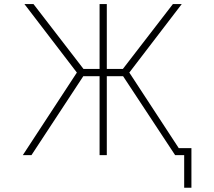

<svg xmlns="http://www.w3.org/2000/svg" viewBox="-20 -752 1040 933"><path d="M463.9 2V-381.8H384.8L132.8 2H90.8L353.5 -399.4L98.6 -732.4H142.6L385.7 -417H463.9V-732.4H499V-417H577.1L820.3 -732.4H863.3L608.4 -399.4L848.6 -32.2H910.2V160.2H875V2H858.4H837.9H831.1L578.1 -381.8H499V2Z"/></svg>

Font: Gen Shin Gothic Monospace ExtraLight
Style: Regular
Weight: 200
Designer: [Source Han Sans]
Ryoko NISHIZUKA  (kana & ideographs); Paul D. Hunt (Latin, Greek & Cyrillic); Wenlong ZHANG  (bopomofo
Version: Version 1.002.20150607